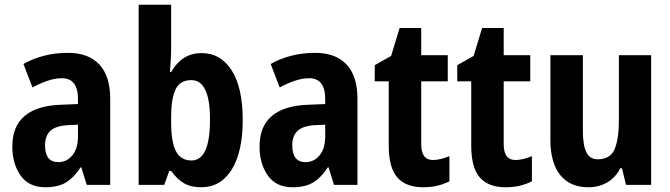

<svg xmlns="http://www.w3.org/2000/svg" viewBox="-20 -780 2828 810"><path d="M267 -557Q353 -557 399 -508Q445 -459 445 -363V0H346L323 -74H320Q292 -31 258.5 -10.5Q225 10 171 10Q102 10 67 -39.5Q32 -89 32 -161Q32 -247 83.5 -290.5Q135 -334 234 -338L309 -341V-362Q309 -450 241 -450Q214 -450 183 -440Q152 -430 117 -411L79 -510Q117 -532 164.5 -544.5Q212 -557 267 -557ZM266 -252Q215 -249 192.5 -228Q170 -207 170 -167Q170 -96 226 -96Q262 -96 285.5 -125Q309 -154 309 -205V-254Z M702 -574Q702 -554 700.5 -529Q699 -504 697 -476H702Q724 -515 756 -535.5Q788 -556 831 -556Q911 -556 957.5 -483Q1004 -410 1004 -274Q1004 -139 957.5 -64.5Q911 10 829 10Q785 10 756 -7Q727 -24 702 -59H694L673 0H565V-760H702ZM787 -442Q739 -442 720.5 -402.5Q702 -363 702 -288V-264Q702 -182 722 -142.5Q742 -103 788 -103Q866 -103 866 -276Q866 -442 787 -442Z M1310 -557Q1396 -557 1442 -508Q1488 -459 1488 -363V0H1389L1366 -74H1363Q1335 -31 1301.5 -10.5Q1268 10 1214 10Q1145 10 1110 -39.5Q1075 -89 1075 -161Q1075 -247 1126.5 -290.5Q1178 -334 1277 -338L1352 -341V-362Q1352 -450 1284 -450Q1257 -450 1226 -440Q1195 -430 1160 -411L1122 -510Q1160 -532 1207.5 -544.5Q1255 -557 1310 -557ZM1309 -252Q1258 -249 1235.5 -228Q1213 -207 1213 -167Q1213 -96 1269 -96Q1305 -96 1328.5 -125Q1352 -154 1352 -205V-254Z M1806 -105Q1823 -105 1840.5 -109.5Q1858 -114 1876 -121V-15Q1852 -3 1825 3.5Q1798 10 1765 10Q1693 10 1656.5 -31Q1620 -72 1620 -166V-437H1561V-505L1630 -544L1666 -662H1757V-547H1869V-437H1757V-172Q1757 -105 1806 -105Z M2154 -105Q2171 -105 2188.5 -109.5Q2206 -114 2224 -121V-15Q2200 -3 2173 3.5Q2146 10 2113 10Q2041 10 2004.5 -31Q1968 -72 1968 -166V-437H1909V-505L1978 -544L2014 -662H2105V-547H2217V-437H2105V-172Q2105 -105 2154 -105Z M2727 -547V0H2621L2604 -70H2597Q2576 -30 2541 -10Q2506 10 2462 10Q2385 10 2343.5 -41.5Q2302 -93 2302 -190V-547H2439V-228Q2439 -168 2453.5 -138Q2468 -108 2501 -108Q2555 -108 2573 -151Q2591 -194 2591 -275V-547Z"/></svg>

Font: Noto Sans Lao Condensed
Style: Bold
Weight: 700
Width: 3
Designer: Monotype Design Team
Foundry: Monotype Imaging Inc.
Version: Version 2.003; ttfautohint (v1.8.4.7-5d5b)